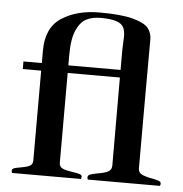

<svg xmlns="http://www.w3.org/2000/svg" viewBox="-48 -679 691 726"><g transform="rotate(5 297.5 -316.5)"><path d="M200.7 -395V-53.7Q200.7 -38.6 214.1 -32.7Q227.5 -26.9 252.4 -23.4Q270 -21 278.8 -18.1Q287.6 -15.1 287.6 -8.3Q287.6 -6.3 285.6 0H23.9Q22 -6.3 22 -8.3Q22 -15.1 29.8 -18.1Q37.6 -21 53.2 -23.4Q75.7 -26.9 87.9 -32.7Q100.1 -38.6 100.1 -53.7V-395H30.3V-423.8H100.1V-471.2Q100.1 -558.6 157.7 -595.9Q215.3 -633.3 300.8 -633.3Q384.3 -633.3 428.2 -621.3Q472.2 -609.4 486.6 -591.3Q501 -573.2 501 -548.3L500.5 -303.7V-58.6Q500.5 -43 514.2 -36.4Q527.8 -29.8 552.7 -25.4Q570.8 -22 579.1 -18.8Q587.4 -15.6 587.4 -8.8Q587.4 -3.9 585.4 0H311.5Q309.6 -5.4 309.6 -8.3Q309.6 -16.1 318.4 -19.5Q327.1 -22.9 345.7 -26.4Q371.1 -30.3 385.3 -37.1Q399.4 -43.9 399.4 -61.5L398.9 -395ZM399.9 -527.3Q400.9 -543.9 400.9 -550.8Q400.9 -572.8 394 -585.9Q387.2 -599.1 366.7 -606.2Q346.2 -613.3 306.2 -613.3Q276.9 -613.3 254.2 -602.5Q231.4 -591.8 216.1 -558.6Q200.7 -525.4 200.7 -462.4V-423.8H398.9V-496.1Q398.9 -507.8 399.9 -527.3Z"/></g></svg>

Font: Radley
Style: Regular
Weight: 400
Designer: Vernon Adams
Foundry: Vernon Adams
Version: Version 1.003; ttfautohint (v1.6)